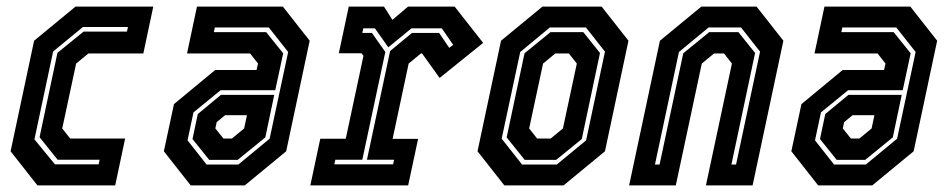

<svg xmlns="http://www.w3.org/2000/svg" viewBox="-20 -560 2863 580"><path d="M93 0 12 -103 83 -437 208 -540H443L413 -398.5H247L210 -368L168 -172L192 -141.5H358L328 0ZM146 -63.5H278L281 -77.5H154L99.5 -145.5L153.5 -400.5L232.5 -464.5H363.5L366.5 -478.5H230.5L140.5 -404.5L84 -139Z M556 0 475 -103 505.5 -245.5 630 -348.5H755L759.5 -368L735.5 -398.5H545L575 -540H834.5L915.5 -437L844.5 -103L719.5 0ZM604 -63H700L794.5 -141L850.5 -403L792 -477H629L626 -463H784L835.5 -399L811.5 -287.5H646.5L564.5 -220.5L546.5 -136ZM612 -77 561.5 -140 577.5 -215.5 647.5 -273.5H808.5L781.5 -145L698 -77ZM655 -141.5H680.5L717.5 -172L726 -212H660L634.5 -191L630.5 -172Z M917.5 0 947.5 -141H1024.5L1078 -391.5L1072 -399H1003.5L1033.5 -540H1140L1165.5 -500L1212.5 -540H1353.5L1439.5 -430.5L1308 -324.5L1255 -398.5H1251.5L1214.5 -368L1166 -140.5H1243L1213 0ZM990 -63.5H1167.5L1170.5 -77.5H1088.5L1158.5 -406L1224.5 -460.5H1306.5L1337 -415.5L1349 -424.5L1314.5 -474.5H1223L1153 -417L1112.5 -474.5H1077.5L1074.5 -460.5H1103.5L1144 -403L1074.5 -77.5H993Z M1503.5 0 1422.5 -103 1493.5 -437 1618.5 -540H1797.5L1878.5 -437L1807.5 -103L1682.5 0ZM1557 -63H1662L1750.5 -136L1807.5 -404L1750 -477H1641L1551.5 -403L1495.5 -141ZM1565 -77 1510.5 -145 1564.5 -399 1643 -463H1742L1792.5 -400L1737.5 -140L1660 -77ZM1602.5 -141.5H1643.5L1680.5 -172L1722.5 -368L1698.5 -398.5H1657.5L1620.5 -368L1578.5 -172Z M1880.5 0 1973.5 -437 2098.5 -540H2265.5L2346.5 -437L2253.5 0H2112.5L2191 -368L2167 -398.5H2137L2100 -368L2021.5 0ZM1958.5 -63H1972.5L2044 -399L2122.5 -463H2210.5L2261 -400L2189.5 -63H2203.5L2276 -404L2218.5 -477H2120.5L2031 -403Z M2451.5 0 2370.5 -103 2401 -245.5 2525.5 -348.5H2650.5L2655 -368L2631 -398.5H2440.5L2470.5 -540H2730L2811 -437L2740 -103L2615 0ZM2499.5 -63H2595.5L2690 -141L2746 -403L2687.5 -477H2524.5L2521.5 -463H2679.5L2731 -399L2707 -287.5H2542L2460 -220.5L2442 -136ZM2507.5 -77 2457 -140 2473 -215.5 2543 -273.5H2704L2677 -145L2593.5 -77ZM2550.5 -141.5H2576L2613 -172L2621.5 -212H2555.5L2530 -191L2526 -172Z"/></svg>

Font: Tourney Condensed Regular
Style: Bold Italic
Weight: 700
Width: 3
Italic angle: -12°
Designer: Tyler Finck
Foundry: Etcetera Type Co
Version: Version 1.010; ttfautohint (v1.8.3)